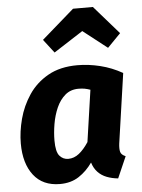

<svg xmlns="http://www.w3.org/2000/svg" viewBox="-57 -868 686 930"><g transform="rotate(-5 286.0 -403.0)"><path d="M330.3 -548.8Q384.6 -548.8 440.8 -535Q497 -521.2 548.5 -492L499.7 -153.8Q496.4 -127.8 500.3 -112.9Q504.1 -98.1 525.2 -89.4L479.7 14.6Q450.5 11.9 424.9 2.1Q399.4 -7.7 381.7 -26.6Q364 -45.4 355.5 -73.4Q327.7 -33.4 289.2 -8.1Q250.7 17.2 197.2 17.2Q113.6 17.2 69.1 -40.2Q24.6 -97.7 24.6 -194.6Q24.6 -251.8 40.9 -313.6Q57.2 -375.4 93 -428.9Q128.8 -482.4 187.5 -515.6Q246.2 -548.8 330.3 -548.8ZM325.8 -434.8Q287.6 -434.8 261.2 -412.4Q234.8 -389.9 218.6 -353.5Q202.5 -317 195.4 -275Q188.3 -233 188.3 -194.9Q188.3 -139.9 205.3 -120.3Q222.3 -100.7 247.4 -100.7Q275.8 -100.7 300 -119.9Q324.2 -139.1 346.8 -173.6L383.2 -424.9Q368.7 -430 355.7 -432.4Q342.7 -434.8 325.8 -434.8ZM368.6 -711.5 226.1 -619.7 175.4 -685.5 333.5 -823.2H430L550.3 -685.5L486.1 -619.7Z"/></g></svg>

Font: Fira Sans Variable
Style: Italic
Weight: 397
Italic angle: -8°
Designer: Carrois Corporate & Edenspiekermann AG
Foundry: Carrois Corporate GbR & Edenspiekermann AG
Version: Version 4.202